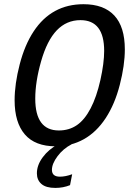

<svg xmlns="http://www.w3.org/2000/svg" viewBox="-20 -689 640 917"><path d="M246.1 9.8Q147.5 9.8 98.6 -47.1Q49.8 -104 49.8 -210Q49.8 -288.1 74 -381.3Q98.1 -474.6 140.9 -539.3Q183.6 -604 243.2 -636.5Q302.7 -668.9 378.9 -668.9Q475.6 -668.9 525.9 -615Q576.2 -561 576.2 -453.1Q576.2 -377.4 552.2 -284.2Q528.3 -190.9 484.4 -124.3Q440.4 -57.6 379.9 -23.9Q319.3 9.8 246.1 9.8ZM477.5 -445.8Q477.5 -592.8 364.3 -592.8Q297.9 -592.8 251.2 -544.2Q204.6 -495.6 176.5 -397Q148.4 -298.3 148.4 -217.8Q148.4 -65.9 261.2 -65.9Q310.1 -65.9 347.2 -91.3Q384.3 -116.7 412.8 -171.4Q441.4 -226.1 459.5 -306.9Q477.5 -387.7 477.5 -445.8ZM244.1 208.5Q199.7 208.5 178 189.7Q156.2 170.9 156.2 138.7Q156.2 99.6 184.3 61.8Q212.4 23.9 257.3 0H322.3Q281.7 21 254.9 56.9Q228 92.8 228 122.1Q228 154.8 266.1 154.8Q293 154.8 324.7 143.1L314.5 195.3Q281.7 208.5 244.1 208.5Z"/></svg>

Font: Cousine
Style: Italic
Weight: 400
Italic angle: -12°
Monospace: yes
Designer: Steve Matteson
Foundry: Monotype Imaging Inc.
Version: Version 1.21